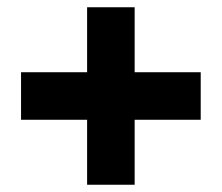

<svg xmlns="http://www.w3.org/2000/svg" viewBox="-20 -607 612 529"><path d="M220 -98H351V-277H533V-408H351V-587H220V-408H38V-277H220Z"/></svg>

Font: Noto Sans Kannada Black
Style: Regular
Weight: 900
Designer: Jelle Bosma - Monotype Design Team
Foundry: Monotype Imaging Inc.
Version: Version 2.005